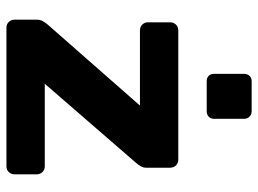

<svg xmlns="http://www.w3.org/2000/svg" viewBox="-120 -662 782 581"><g transform="rotate(90 270.5 -371.0)"><path d="M63 0Q53 0 46 -7Q39 -14 39 -25V-92Q39 -102 43.5 -110Q48 -118 54 -125L299 -404H72Q61 -404 54 -411Q47 -418 47 -428V-495Q47 -506 54 -513Q61 -520 72 -520H462Q473 -520 480 -513Q487 -506 487 -495V-423Q487 -414 483 -407Q479 -400 473 -393L233 -116H483Q493 -116 500 -109Q507 -102 507 -92V-25Q507 -14 500 -7Q493 0 483 0ZM225 -606Q215 -606 209 -612Q203 -618 203 -628V-719Q203 -729 209 -735.5Q215 -742 225 -742H316Q326 -742 332.5 -735.5Q339 -729 339 -719V-628Q339 -618 332.5 -612Q326 -606 316 -606Z"/></g></svg>

Font: Rubik SemiBold
Style: Regular
Weight: 600
Designer: Hubert and Fischer
Foundry: Hubert and Fischer
Version: Version 2.300;gftools[0.9.30]